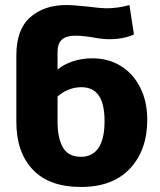

<svg xmlns="http://www.w3.org/2000/svg" viewBox="-20 -726 638 764"><path d="M566 -250Q566 -129 497.5 -55.5Q429 18 302 18Q176 18 110.5 -51Q45 -120 45 -242V-505Q45 -609 100.5 -657.5Q156 -706 244 -706Q273 -706 336 -699Q382 -693 402 -693Q451 -693 495 -706L513 -589Q472 -570 414 -570Q386 -570 351 -577Q345 -578 323.5 -581Q302 -584 279 -584Q244 -584 226.5 -568.5Q209 -553 209 -520V-449Q232 -469 268.5 -481.5Q305 -494 347 -494Q412 -494 461.5 -463Q511 -432 538.5 -376.5Q566 -321 566 -250ZM396 -244Q396 -313 373 -346Q350 -379 304 -379Q277 -379 252.5 -369Q228 -359 209 -342V-242Q209 -176 230.5 -139Q252 -102 302 -102Q348 -102 372 -137.5Q396 -173 396 -244Z"/></svg>

Font: FiraGOUPP
Style: Bold
Weight: 700
Designer: bBox Type
Foundry: bBox Type GmbH
Version: Version 1.001